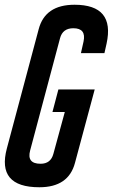

<svg xmlns="http://www.w3.org/2000/svg" viewBox="-58 -779 475 809"><path d="M256 -759Q427 -759 391 -595L382 -555H283L294 -604Q306 -660 251 -660Q206 -660 195 -618L69 -145Q54 -89 113 -89Q156 -89 167 -131L215 -307H163L188 -402H341L258 -93Q231 10 108 10Q-73 10 -29 -154L105 -656Q132 -759 256 -759Z"/></svg>

Font: Air America
Style: Regular
Weight: 400
Designer: William G. Sherman
Foundry: Aaron Bell – Saja Typeworks
Version: Version 1.100;PS 001.100;hotconv 1.0.88;makeotf.lib2.5.64775